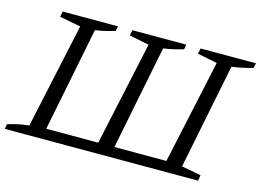

<svg xmlns="http://www.w3.org/2000/svg" viewBox="-95 -813 1323 974"><g transform="rotate(15 566.5 -325.5)"><path d="M1133 -625Q1108 -618 1080.5 -612Q1053 -606 1023 -602L912 -49L1014 -30L1009 0H-6L-1 -26Q28 -35 55.5 -40.5Q83 -46 110 -49L229 -601L118 -622L124 -651H414L409 -625Q385 -618 359.5 -612Q334 -606 306 -602L197 -55H470L588 -601L484 -622L490 -651H773L768 -625Q743 -618 717.5 -612Q692 -606 664 -602L555 -55H828L946 -601L842 -622L848 -651H1139Z"/></g></svg>

Font: Piazzolla 24pt
Style: Italic
Weight: 400
Italic angle: -11.3°
Designer: Juan Pablo del Peral
Foundry: Huerta Tipografica
Version: Version 2.005